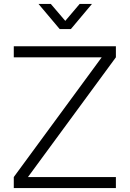

<svg xmlns="http://www.w3.org/2000/svg" viewBox="-20 -955 658 975"><path d="M175.5 -935H238L311.5 -849L384.5 -935H447L340 -807.5H283ZM50 0V-56L496.5 -664H50V-720H568.5V-664L122 -56H568.5V0Z"/></svg>

Font: Vela Sans Light
Style: Regular
Weight: 300
Designer: Principal design: Mikhail Sharanda - project Manrope.
Design modification: Ravid Balaliev
Foundry: Mikhail Sharanda
Version: Version 1.001